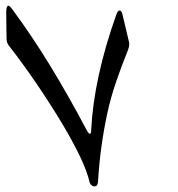

<svg xmlns="http://www.w3.org/2000/svg" viewBox="-20 -564 625 676"><path d="M325 77Q323 89 318 91Q311 94 305 90Q297 85 295 76Q280 8 200 -127Q159 -195 112 -264.5Q65 -334 10 -405Q3 -415 3 -429L2 -510Q0 -563 22 -533Q91 -440 155.5 -334.5Q220 -229 283 -110Q291 -94 296 -93Q301 -92 301 -106Q310 -288 389 -511Q394 -527 401 -527Q408 -527 411 -514L434 -417Q437 -404 431 -389Q408 -332 389 -276.5Q370 -221 358 -166Q346 -111 337.5 -50.5Q329 10 325 77Z"/></svg>

Font: Amiri
Style: Italic
Weight: 400
Italic angle: 10°
Designer: Khaled Hosny
Version: Version 0.113